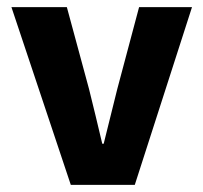

<svg xmlns="http://www.w3.org/2000/svg" viewBox="-20 -517 569 537"><path d="M178 0H357L517 -497H369L308 -268C296 -219 283 -167 270 -115H266C254 -167 241 -219 229 -268L167 -497H12Z"/></svg>

Font: DAIFUKU Sans
Style: Bold
Weight: 700
Designer: Original font ‘Source Han Sans JP’ : Paul D. Hunt
Foundry: Daifuku
Version: Version 1.000